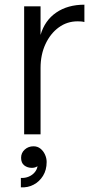

<svg xmlns="http://www.w3.org/2000/svg" viewBox="-20 -573 405 819"><path d="M69 226V186Q87 187 102.5 180.5Q118 174 128 162Q138 150 140 136Q130 143 116 143Q97 143 83.5 132.5Q70 122 70 100Q70 79 85.5 65Q101 51 123 51Q140 51 152.5 61Q165 71 172 86.5Q179 102 179 118Q179 152 163.5 177Q148 202 123 215Q98 228 69 226ZM83 0V-546H153V0ZM121 -283 153 -424Q171 -486 220 -519.5Q269 -553 340 -553V-479Q333 -481 325.5 -481.5Q318 -482 311 -482Q266 -482 230.5 -456Q195 -430 174 -385Q153 -340 153 -283Z"/></svg>

Font: Parkinsans Light
Style: Regular
Weight: 300
Designer: Red Stone, Indian Type Foundry
Foundry: Indian Type Foundry
Version: Version 1.000